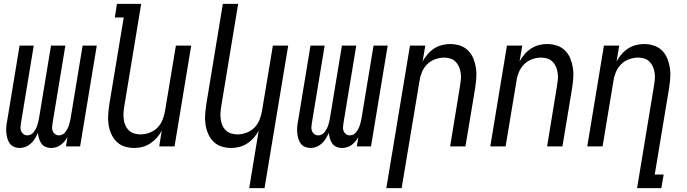

<svg xmlns="http://www.w3.org/2000/svg" viewBox="-20 -755 3540 990"><path d="M81 8Q66 8 52 2Q38 -4 30 -15.5Q22 -27 18 -41.5Q14 -56 12.5 -71Q11 -86 12.5 -101.5Q14 -117 17 -132L81 -520H154L88 -120Q86 -109 85.5 -98.5Q85 -88 89 -78.5Q93 -69 101.5 -63Q110 -57 121 -57Q130 -57 139 -61.5Q148 -66 154 -74Q160 -82 164.5 -90.5Q169 -99 172 -108Q175 -117 177 -126Q179 -135 181 -144L243 -520H317L251 -120Q249 -109 248.5 -98.5Q248 -88 252 -78.5Q256 -69 264.5 -63Q273 -57 283 -57Q293 -57 302 -61.5Q311 -66 317 -74Q323 -82 327.5 -90.5Q332 -99 335 -108Q338 -117 340 -126Q342 -135 344 -144L406 -520H479L393 0H320L328 -49Q322 -37 313 -26.5Q304 -16 293.5 -8Q283 0 270 4Q257 8 244 8Q228 8 214.5 2Q201 -4 193 -15.5Q185 -27 181 -41Q177 -55 175 -70Q169 -55 160.5 -41Q152 -27 139.5 -15.5Q127 -4 112 2Q97 8 81 8Z M672 8Q646 8 621.5 0Q597 -8 580 -25.5Q563 -43 553 -66Q543 -89 539.5 -114.5Q536 -140 538 -166.5Q540 -193 544 -219L618 -665H572L583 -735H708L621 -208Q618 -191 617 -174Q616 -157 618 -140.5Q620 -124 626.5 -109Q633 -94 644.5 -83Q656 -72 671.5 -67Q687 -62 704 -62Q727 -62 750.5 -70.5Q774 -79 791.5 -96.5Q809 -114 818 -137Q827 -160 831 -183L887 -520H966L880 0H801L814 -82Q804 -62 789 -45Q774 -28 755 -15.5Q736 -3 714.5 2.5Q693 8 672 8Z M1265 215 1314 -82Q1304 -62 1289 -45Q1274 -28 1255 -15.5Q1236 -3 1214.5 2.5Q1193 8 1172 8Q1146 8 1121.5 0Q1097 -8 1080 -25.5Q1063 -43 1053 -66Q1043 -89 1039.5 -114.5Q1036 -140 1038 -166.5Q1040 -193 1044 -219L1129 -735H1208L1121 -208Q1118 -191 1117 -174Q1116 -157 1118 -140.5Q1120 -124 1126.5 -109Q1133 -94 1144.5 -83Q1156 -72 1171.5 -67Q1187 -62 1204 -62Q1227 -62 1250.5 -70.5Q1274 -79 1291.5 -96.5Q1309 -114 1318 -137Q1327 -160 1331 -183L1387 -520H1466L1344 215Z M1581 8Q1566 8 1552 2Q1538 -4 1530 -15.5Q1522 -27 1518 -41.5Q1514 -56 1512.5 -71Q1511 -86 1512.5 -101.5Q1514 -117 1517 -132L1581 -520H1654L1588 -120Q1586 -109 1585.5 -98.5Q1585 -88 1589 -78.5Q1593 -69 1601.5 -63Q1610 -57 1621 -57Q1630 -57 1639 -61.5Q1648 -66 1654 -74Q1660 -82 1664.5 -90.5Q1669 -99 1672 -108Q1675 -117 1677 -126Q1679 -135 1681 -144L1743 -520H1817L1751 -120Q1749 -109 1748.5 -98.5Q1748 -88 1752 -78.5Q1756 -69 1764.5 -63Q1773 -57 1783 -57Q1793 -57 1802 -61.5Q1811 -66 1817 -74Q1823 -82 1827.5 -90.5Q1832 -99 1835 -108Q1838 -117 1840 -126Q1842 -135 1844 -144L1906 -520H1979L1893 0H1820L1828 -49Q1822 -37 1813 -26.5Q1804 -16 1793.5 -8Q1783 0 1770 4Q1757 8 1744 8Q1728 8 1714.5 2Q1701 -4 1693 -15.5Q1685 -27 1681 -41Q1677 -55 1675 -70Q1669 -55 1660.5 -41Q1652 -27 1639.5 -15.5Q1627 -4 1612 2Q1597 8 1581 8Z M1972 215 2094 -520H2173L2159 -438Q2170 -458 2184.5 -475Q2199 -492 2218 -504.5Q2237 -517 2258.5 -522.5Q2280 -528 2301 -528Q2327 -528 2351.5 -520Q2376 -512 2393.5 -494.5Q2411 -477 2420.5 -454Q2430 -431 2434 -405.5Q2438 -380 2436 -353.5Q2434 -327 2430 -301L2380 0H2301L2352 -312Q2355 -329 2356.5 -346Q2358 -363 2355.5 -379.5Q2353 -396 2346.5 -411Q2340 -426 2329 -437Q2318 -448 2302.5 -453Q2287 -458 2270 -458Q2247 -458 2223.5 -449.5Q2200 -441 2182.5 -423.5Q2165 -406 2155.5 -383Q2146 -360 2143 -337L2051 215Z M2508 0 2594 -520H2673L2659 -438Q2670 -458 2684.5 -475Q2699 -492 2718 -504.5Q2737 -517 2758.5 -522.5Q2780 -528 2801 -528Q2827 -528 2851.5 -520Q2876 -512 2893.5 -494.5Q2911 -477 2920.5 -454Q2930 -431 2934 -405.5Q2938 -380 2936 -353.5Q2934 -327 2930 -301L2880 0H2801L2852 -312Q2855 -329 2856.5 -346Q2858 -363 2855.5 -379.5Q2853 -396 2846.5 -411Q2840 -426 2829 -437Q2818 -448 2802.5 -453Q2787 -458 2770 -458Q2747 -458 2723.5 -449.5Q2700 -441 2682.5 -423.5Q2665 -406 2655.5 -383Q2646 -360 2643 -337L2587 0Z M3265 215 3352 -312Q3355 -329 3356.5 -346Q3358 -363 3355.5 -379.5Q3353 -396 3346.5 -411Q3340 -426 3329 -437Q3318 -448 3302.5 -453Q3287 -458 3270 -458Q3247 -458 3223.5 -449.5Q3200 -441 3182.5 -423.5Q3165 -406 3155.5 -383Q3146 -360 3143 -337L3087 0H3008L3094 -520H3173L3159 -438Q3170 -458 3184.5 -475Q3199 -492 3218 -504.5Q3237 -517 3258.5 -522.5Q3280 -528 3301 -528Q3327 -528 3351.5 -520Q3376 -512 3393.5 -494.5Q3411 -477 3420.5 -454Q3430 -431 3434 -405.5Q3438 -380 3436 -353.5Q3434 -327 3430 -301L3356 145H3402L3390 215Z"/></svg>

Font: Iosevka Oblique
Style: Regular
Weight: 400
Italic angle: -9°
Monospace: yes
Designer: Belleve Invis
Foundry: Belleve Invis
Version: Version 32.5.0; ttfautohint (v1.8.4)